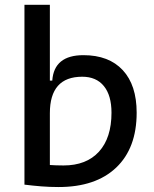

<svg xmlns="http://www.w3.org/2000/svg" viewBox="-20 -752 626 782"><path d="M218.3 9.8Q183.1 9.8 148.9 7.1Q114.7 4.4 79.6 0L119.6 -94.7Q145.5 -82.5 176.8 -80.3Q208 -78.1 238.8 -78.1Q332 -78.1 383.1 -134.3Q434.1 -190.4 434.1 -293Q434.1 -363.3 403.1 -401.4Q372.1 -439.5 314.9 -439.5Q183.1 -439.5 183.1 -291L152.8 -423.8H192.9Q200.2 -527.3 319.8 -527.3Q423.3 -527.3 480 -466.3Q536.6 -405.3 536.6 -293Q536.6 -148.9 453.4 -69.6Q370.1 9.8 218.3 9.8ZM79.6 0V-732.4H183.1V-8.8Z"/></svg>

Font: Cascadia Code
Style: Regular
Weight: 400
Monospace: yes
Designer: Aaron Bell
Foundry: Saja Typeworks
Version: Version 2106.017